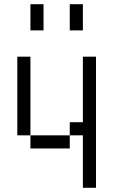

<svg xmlns="http://www.w3.org/2000/svg" viewBox="-20 -895 540 915"><path d="M375 -250Q375 -250 375 0H437.5Q437.5 0 437.5 -625H375V-312.5H312.5V-250H125V-187.5H312.5V-250ZM125 -250Q125 -250 125 -625H62.5Q62.5 -625 62.5 -250ZM125 -875Q125 -875 125 -750H187.5Q187.5 -750 187.5 -875ZM312.5 -875Q312.5 -875 312.5 -750H375Q375 -750 375 -875Z"/></svg>

Font: Unifont
Style: Regular
Weight: 500
Version: Version 15.1.04